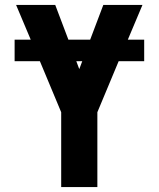

<svg xmlns="http://www.w3.org/2000/svg" viewBox="-20 -755 640 775"><path d="M227 0V-302L141 -508H39V-595H104L45 -735H203L256 -595H344L397 -735H555L496 -595H562V-508H459L373 -302V0ZM300 -476 312 -508H288Z"/></svg>

Font: Iosevka SS04 Heavy Extended
Style: Regular
Weight: 900
Width: 7
Monospace: yes
Designer: Belleve Invis
Foundry: Belleve Invis
Version: Version 19.0.0; ttfautohint (v1.8.4)